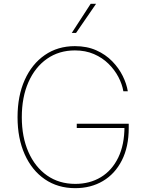

<svg xmlns="http://www.w3.org/2000/svg" viewBox="-20 -980 778 1010"><path d="M376 9.8Q284.2 9.8 215.8 -37.1Q147.5 -84 109.9 -168.2Q72.3 -252.4 72.3 -363.3Q72.3 -475.6 110.1 -559.6Q147.9 -643.6 215.8 -690.4Q283.7 -737.3 374 -737.3Q437.5 -737.3 486.6 -715.3Q535.6 -693.4 570.3 -657.7Q605 -622.1 625.5 -580.6Q646 -539.1 652.3 -500H628.9Q622.6 -537.1 602.8 -575Q583 -612.8 550.8 -644.5Q518.6 -676.3 474.1 -695.6Q429.7 -714.8 374 -714.8Q290.5 -714.8 227.5 -670.9Q164.6 -627 129.6 -547.9Q94.7 -468.8 94.7 -363.3Q94.7 -259.8 129.4 -180.7Q164.1 -101.6 227.3 -57.1Q290.5 -12.7 376 -12.7Q452.1 -12.7 510.5 -47.9Q568.8 -83 601.8 -150.6Q634.8 -218.3 634.8 -315.4L644.5 -306.6H383.8V-329.1H657.2V-306.6Q657.2 -207.5 621.1 -136.5Q585 -65.4 521.5 -27.8Q458 9.8 376 9.8ZM357.4 -806.6 457 -960H485.4L379.9 -806.6Z"/></svg>

Font: Inter Tight Thin
Style: Regular
Weight: 250
Designer: Rasmus Andersson
Foundry: rsms
Version: Version 3.004